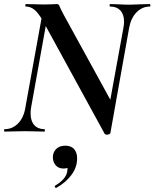

<svg xmlns="http://www.w3.org/2000/svg" viewBox="-25 -645 757 941"><path d="M102 -613Q99 -613 99 -619Q99 -625 102 -625L149 -624Q164 -623 189 -623Q213 -623 230.5 -624Q248 -625 254 -625Q260 -625 263 -621.5Q266 -618 270 -607Q272 -603 276.5 -593.5Q281 -584 287 -573L523 -143L516 7Q516 10 510.5 12.5Q505 15 499 15Q490 15 487 9L185 -543Q163 -582 143.5 -597.5Q124 -613 102 -613ZM-2 -12Q36 -12 63.5 -40Q91 -68 99 -116L187 -602L214 -600L127 -116Q125 -106 125 -88Q125 -52 143 -32Q161 -12 193 -12Q195 -12 195 -6Q195 0 193 0Q167 0 153 -1L96 -2L42 -1Q27 0 -2 0Q-5 0 -5 -6Q-5 -12 -2 -12ZM497 -54 580 -509Q583 -526 583 -539Q583 -574 565 -593.5Q547 -613 515 -613Q512 -613 512 -619Q512 -625 515 -625L551 -624Q587 -622 612 -622Q630 -622 666 -624L710 -625Q712 -625 712 -619Q712 -613 710 -613Q672 -613 644.5 -585Q617 -557 608 -509L516 7ZM250 276Q246 276 244 271.5Q242 267 245 265Q297 234 304 198L306 182Q306 160 290 156L323 137Q324 159 315.5 170Q307 181 287 181Q261 181 247.5 164.5Q234 148 234 126Q234 102 250 85.5Q266 69 295 69Q324 69 338.5 86Q353 103 353 131Q353 175 325 212.5Q297 250 252 275Z"/></svg>

Font: Cormorant Infant
Style: Bold Italic
Weight: 700
Italic angle: -10°
Designer: Christian Thalmann (Catharsis Fonts)
Foundry: Catharsis Fonts
Version: Version 4.000